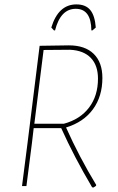

<svg xmlns="http://www.w3.org/2000/svg" viewBox="-20 -845 534 872"><path d="M225 -707 213 -720Q245 -825 327 -825Q369 -825 390 -799.5Q411 -774 415 -720L400 -707H395Q394 -805 324 -805Q255 -805 230 -707ZM293 -639Q366 -639 405.5 -600.5Q445 -562 445 -491Q445 -407 402 -348.5Q359 -290 280 -266Q340 -132 417 -5L416 -1Q410 4 403 7L398 5Q317 -132 258 -263H133L125 -195L100 0H80L105 -195L160 -637ZM298 -619 178 -618 136 -283H270Q344 -303 384.5 -356.5Q425 -410 425 -488Q425 -548 392.5 -582Q360 -616 298 -619Z"/></svg>

Font: Alegreya Sans SC Thin
Style: Italic
Weight: 100
Italic angle: -7°
Designer: Juan Pablo del Peral
Foundry: Huerta Tipografica
Version: Version 2.007